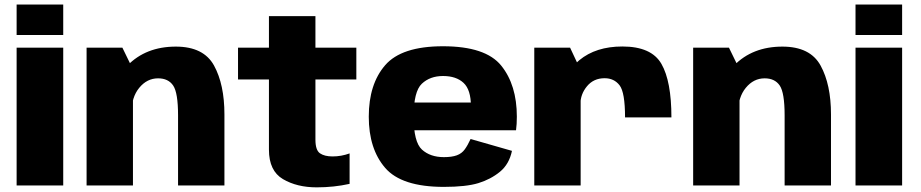

<svg xmlns="http://www.w3.org/2000/svg" viewBox="-20 -798 3962 826"><path d="M51.5 0H252V-593H51.5ZM51.5 -778.5V-647.5H252V-778.5Z M352.5 0H552V-499.5L506.5 -593H352.5ZM746 0H945.5V-305.5Q945.5 -434.5 900.8 -516Q856 -597.5 736.5 -597.5Q607.5 -597.5 528 -515.8Q448.5 -434 448.5 -353L545.5 -312Q545.5 -379.5 579 -420.2Q612.5 -461 660 -461Q704 -461 725 -430Q746 -399 746 -302Z M1342.5 8Q1416.5 8 1484 -7V-138Q1448 -125 1411 -125Q1376 -125 1356.5 -138.5Q1337 -152 1337 -197V-456H1513V-593H1337V-728.5H1137V-593H1004V-456H1137V-154Q1137 -63 1197.2 -27.5Q1257.5 8 1342.5 8Z M1889.5 6V-122Q1831 -122 1795.2 -154.5Q1759.5 -187 1759.5 -296Q1759.5 -404.5 1794.8 -437.8Q1830 -471 1886 -471Q1942.5 -471 1974.2 -441.5Q2006 -412 2006 -340.5L2012 -357H1742.5V-237.5H2200Q2203.5 -263.5 2203.5 -296Q2203.5 -432.5 2136.2 -515.8Q2069 -599 1885.5 -599Q1707.5 -599 1637 -517.5Q1566.5 -436 1566.5 -296Q1566.5 -157.5 1637 -75.8Q1707.5 6 1889.5 6ZM1889.5 -122V6Q1985 6 2038 -10.2Q2091 -26.5 2130.8 -59Q2170.5 -91.5 2182.5 -149L2004.5 -200Q1992.5 -173.5 1979.5 -155.5Q1966.5 -137.5 1945.2 -129.8Q1924 -122 1889.5 -122Z M2669 -293H2868.5Q2868.5 -448.5 2825.5 -523.2Q2782.5 -598 2657.5 -598Q2543.5 -598 2472.2 -539Q2401 -480 2401 -392.5L2477 -349.5Q2477 -393 2505.5 -427.2Q2534 -461.5 2581 -461.5Q2622 -461.5 2645.5 -431Q2669 -400.5 2669 -293ZM2278.5 0H2478V-496L2432.5 -593H2278.5Z M2962 0H3161.5V-499.5L3116 -593H2962ZM3355.5 0H3555V-305.5Q3555 -434.5 3510.2 -516Q3465.5 -597.5 3346 -597.5Q3217 -597.5 3137.5 -515.8Q3058 -434 3058 -353L3155 -312Q3155 -379.5 3188.5 -420.2Q3222 -461 3269.5 -461Q3313.5 -461 3334.5 -430Q3355.5 -399 3355.5 -302Z M3660.5 0H3861V-593H3660.5ZM3660.5 -778.5V-647.5H3861V-778.5Z"/></svg>

Font: Anybody UltraCondensed Thin ExtraBold
Style: Regular
Weight: 800
Version: Version 1.111